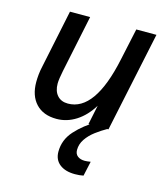

<svg xmlns="http://www.w3.org/2000/svg" viewBox="-111 -584 804 920"><g transform="rotate(15 291.0 -124.0)"><path d="M446 0H347L367 -96Q334 -42 288.5 -13Q243 16 192 16Q126 16 89.5 -23Q53 -62 53 -130Q53 -147 55 -167.5Q57 -188 63 -214L122 -497H222L163 -214Q159 -195 156.5 -177.5Q154 -160 154 -149Q154 -112 173 -90.5Q192 -69 226 -69Q360 -69 417 -339L451 -497H551ZM404 172 388 245Q369 249 346 249Q298 249 270 227Q242 205 242 165Q242 106 283 60.5Q324 15 387 -22L440 0Q413 15 386.5 35Q360 55 343 80Q326 105 326 134Q326 154 339.5 164.5Q353 175 375 175Q386 175 404 172Z"/></g></svg>

Font: Wix Madefor Text Medium
Style: Italic
Weight: 500
Italic angle: -12°
Designer: Dalton Maag Ltd
Foundry: Dalton Maag Ltd
Version: Version 3.100